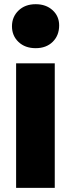

<svg xmlns="http://www.w3.org/2000/svg" viewBox="-20 -907 343 927"><path d="M37.8 -780Q37.8 -825.6 69.4 -856.1Q101.1 -886.7 152.2 -886.7Q202.2 -886.7 233.9 -857.8Q265.6 -828.9 265.6 -784.4Q265.6 -735.6 234.4 -705Q203.3 -674.4 152.2 -674.4Q101.1 -674.4 69.4 -704.4Q37.8 -734.4 37.8 -780ZM244.4 -601.1V0H57.8V-601.1Z"/></svg>

Font: Paperlogy 9 Black
Style: Regular
Weight: 900
Designer: redesigned by Lee Juim, glyphs from Gmarket Sans & Montserrat
Foundry: PT&
Version: Version 1.001